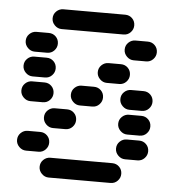

<svg xmlns="http://www.w3.org/2000/svg" viewBox="-50 -737 700 773"><g transform="rotate(5 300.0 -350.0)"><path d="M135 -50Q135 -34 147 -22Q159 -10 175 -10H425Q442 -10 453.5 -22Q465 -34 465 -50Q465 -67 453.5 -78.5Q442 -90 425 -90H175Q159 -90 147 -78.5Q135 -67 135 -50ZM435 -150Q435 -134 447 -122Q459 -110 475 -110H525Q542 -110 553.5 -122Q565 -134 565 -150Q565 -167 553.5 -178.5Q542 -190 525 -190H475Q459 -190 447 -178.5Q435 -167 435 -150ZM35 -150Q35 -134 47 -122Q59 -110 75 -110H125Q142 -110 153.5 -122Q165 -134 165 -150Q165 -167 153.5 -178.5Q142 -190 125 -190H75Q59 -190 47 -178.5Q35 -167 35 -150ZM435 -250Q435 -234 447 -222Q459 -210 475 -210H525Q542 -210 553.5 -222Q565 -234 565 -250Q565 -267 553.5 -278.5Q542 -290 525 -290H475Q459 -290 447 -278.5Q435 -267 435 -250ZM135 -250Q135 -234 147 -222Q159 -210 175 -210H225Q242 -210 253.5 -222Q265 -234 265 -250Q265 -267 253.5 -278.5Q242 -290 225 -290H175Q159 -290 147 -278.5Q135 -267 135 -250ZM435 -350Q435 -334 447 -322Q459 -310 475 -310H525Q542 -310 553.5 -322Q565 -334 565 -350Q565 -367 553.5 -378.5Q542 -390 525 -390H475Q459 -390 447 -378.5Q435 -367 435 -350ZM235 -350Q235 -334 247 -322Q259 -310 275 -310H325Q342 -310 353.5 -322Q365 -334 365 -350Q365 -367 353.5 -378.5Q342 -390 325 -390H275Q259 -390 247 -378.5Q235 -367 235 -350ZM35 -350Q35 -334 47 -322Q59 -310 75 -310H125Q142 -310 153.5 -322Q165 -334 165 -350Q165 -367 153.5 -378.5Q142 -390 125 -390H75Q59 -390 47 -378.5Q35 -367 35 -350ZM335 -450Q335 -434 347 -422Q359 -410 375 -410H425Q442 -410 453.5 -422Q465 -434 465 -450Q465 -467 453.5 -478.5Q442 -490 425 -490H375Q359 -490 347 -478.5Q335 -467 335 -450ZM35 -450Q35 -434 47 -422Q59 -410 75 -410H125Q142 -410 153.5 -422Q165 -434 165 -450Q165 -467 153.5 -478.5Q142 -490 125 -490H75Q59 -490 47 -478.5Q35 -467 35 -450ZM435 -550Q435 -534 447 -522Q459 -510 475 -510H525Q542 -510 553.5 -522Q565 -534 565 -550Q565 -567 553.5 -578.5Q542 -590 525 -590H475Q459 -590 447 -578.5Q435 -567 435 -550ZM35 -550Q35 -534 47 -522Q59 -510 75 -510H125Q142 -510 153.5 -522Q165 -534 165 -550Q165 -567 153.5 -578.5Q142 -590 125 -590H75Q59 -590 47 -578.5Q35 -567 35 -550ZM135 -650Q135 -634 147 -622Q159 -610 175 -610H425Q442 -610 453.5 -622Q465 -634 465 -650Q465 -667 453.5 -678.5Q442 -690 425 -690H175Q159 -690 147 -678.5Q135 -667 135 -650Z"/></g></svg>

Font: Matrix Sans Raster
Style: Regular
Weight: 400
Designer: Brad Neil
Version: Version 1.100